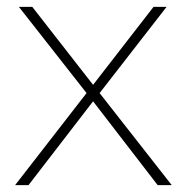

<svg xmlns="http://www.w3.org/2000/svg" viewBox="-20 -539 543 559"><path d="M480 0 270 -268 465 -519H427L251 -292L74 -519H35L232 -268L24 0H63L251 -244L439 0Z"/></svg>

Font: Talent ExtraLight
Style: Regular
Weight: 200
Designer: Mike Powis
Version: Version 1.001;hotconv 1.0.109;makeotfexe 2.5.65596